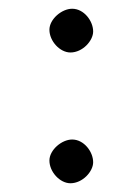

<svg xmlns="http://www.w3.org/2000/svg" viewBox="-20 -430 296 439"><path d="M93 -362C93 -336 117 -310 141 -310C169 -310 193 -337 193 -358C193 -382 172 -410 145 -410C121 -410 93 -386 93 -362ZM93 -63C93 -37 117 -11 141 -11C169 -11 193 -38 193 -59C193 -83 172 -111 145 -111C121 -111 93 -87 93 -63Z"/></svg>

Font: Libertinus Serif Display
Style: Regular
Weight: 400
Designer: Philipp H. Poll, Khaled Hosny
Foundry: Caleb Maclennan
Version: Version 7.050;RELEASE